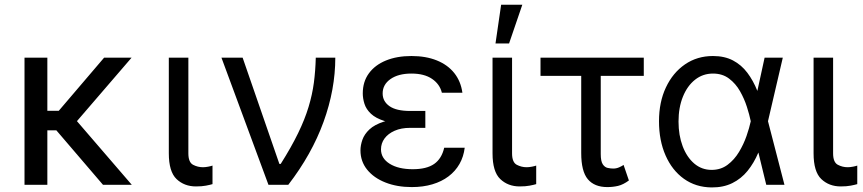

<svg xmlns="http://www.w3.org/2000/svg" viewBox="-20 -793 3703 824"><path d="M183.2 -545.5V0H85.2V-545.5ZM544.7 -545.5 276.3 -233.7H150.6L134.9 -317.5H232.2L426.8 -545.5ZM421.9 0 218.8 -237.2 281.2 -306.8 545.5 0Z M704.5 -545.5H788.4V-134.9Q788.4 -96.6 808.4 -85.9Q828.5 -75.3 850.9 -75.3Q861.5 -75.3 874.1 -77.8Q886.7 -80.3 892 -82.4V-2.8Q881.4 0.4 864 3.7Q846.6 7.1 821 7.1Q771 7.1 737.7 -24.5Q704.5 -56.1 704.5 -134.9Z M1132.1 0 930.4 -545.5H1021.3L1179 -89.5H1184.7Q1230.5 -161.9 1259.4 -221.6Q1288.4 -281.2 1304.3 -334.2Q1320.3 -387.1 1327.1 -438.4Q1333.8 -489.7 1335.2 -545.5H1419Q1419 -409.1 1368.6 -270.1Q1318.2 -131 1217.3 0Z M1731.5 -284.1H1805.4V-244.3H1740.1Q1701.7 -244.3 1673.7 -231.9Q1645.6 -219.5 1630.3 -198.7Q1615.1 -177.9 1615.1 -152Q1615.1 -113.6 1652.3 -90.2Q1689.6 -66.8 1751.4 -66.8Q1811.1 -66.8 1843.4 -89.5Q1875.7 -112.2 1886.4 -159.1H1974.4Q1969.8 -120.7 1952.1 -89.5Q1934.3 -58.2 1904.8 -36Q1875.4 -13.8 1835.6 -2Q1795.8 9.9 1747.2 9.9Q1683.9 9.9 1634.1 -9.8Q1584.2 -29.5 1555.6 -65Q1527 -100.5 1527 -147.7Q1527 -169.4 1535.3 -193.2Q1543.7 -217 1565.5 -237.6Q1587.4 -258.2 1627.7 -271.1Q1668 -284.1 1731.5 -284.1ZM1805.4 -261.4H1731.5Q1669.4 -261.4 1630.9 -273.4Q1592.3 -285.5 1571.9 -304.9Q1551.5 -324.2 1544.2 -347.3Q1536.9 -370.4 1536.9 -392Q1536.9 -442.5 1563.2 -478.3Q1589.5 -514.2 1636.5 -533.4Q1683.6 -552.6 1745.7 -552.6Q1807.9 -552.6 1854.6 -533.7Q1901.3 -514.9 1929.5 -479.6Q1957.7 -444.2 1964.5 -394.9H1876.4Q1867.5 -431.8 1834.2 -454.5Q1800.8 -477.3 1745.7 -477.3Q1689.6 -477.3 1655.9 -453.7Q1622.2 -430 1622.2 -392Q1622.2 -358 1651.5 -337.4Q1680.8 -316.8 1740.1 -316.8H1805.4Z M2093.8 -545.5H2177.6V-134.9Q2177.6 -96.6 2197.6 -85.9Q2217.7 -75.3 2240.1 -75.3Q2250.7 -75.3 2263.3 -77.8Q2275.9 -80.3 2281.2 -82.4V-2.8Q2270.6 0.4 2253.2 3.7Q2235.8 7.1 2210.2 7.1Q2160.2 7.1 2127 -24.5Q2093.8 -56.1 2093.8 -134.9ZM2106.5 -606.5 2130.7 -772.7H2221.6L2164.8 -606.5Z M2742.9 -545.5V-467.3H2299.7V-545.5ZM2474.4 -545.5H2558.2V-132.1Q2558.2 -100.9 2566.9 -87.9Q2575.6 -74.9 2588.2 -72.3Q2600.9 -69.6 2612.2 -69.6Q2625 -69.6 2636.9 -74.8Q2648.8 -79.9 2656.2 -85.2L2679 -18.5Q2654.5 -0.4 2632.3 4.8Q2610.1 9.9 2586.6 9.9Q2531.2 9.9 2502.8 -23.8Q2474.4 -57.5 2474.4 -136.4Z M3034.1 11.4Q2965.9 10.7 2915.1 -25.7Q2864.3 -62.1 2836.3 -126.1Q2808.2 -190 2808.2 -272.7Q2808.2 -354.8 2837.9 -417.8Q2867.5 -480.8 2919.7 -516.7Q2971.9 -552.6 3039.8 -552.6Q3089.5 -552.6 3125.7 -533.6Q3161.9 -514.6 3187.3 -480.8Q3212.7 -447.1 3230.1 -403.4H3262.8L3275.6 -274.1L3346.6 0H3268.5L3201.7 -274.1Q3196.4 -300.1 3185.4 -334.5Q3174.4 -369 3155.9 -401.6Q3137.4 -434.3 3108.8 -455.8Q3080.3 -477.3 3039.8 -477.3Q2996.4 -477.3 2963.1 -451Q2929.7 -424.7 2910.9 -378.2Q2892 -331.7 2892 -271.3Q2892 -212.4 2909.8 -165.3Q2927.6 -118.3 2959.5 -91.1Q2991.5 -63.9 3034.1 -63.9Q3073.5 -63.9 3102.6 -85.8Q3131.7 -107.6 3151.6 -140.8Q3171.5 -174 3183.8 -209.3Q3196 -244.7 3201.7 -271.3L3261.4 -545.5H3339.5L3275.6 -271.3L3262.8 -137.8H3234.4Q3215.9 -93.8 3188.4 -59.8Q3160.9 -25.9 3122.7 -7.1Q3084.5 11.7 3034.1 11.4Z M3471.6 -545.5H3555.4V-134.9Q3555.4 -96.6 3575.5 -85.9Q3595.5 -75.3 3617.9 -75.3Q3628.6 -75.3 3641.2 -77.8Q3653.8 -80.3 3659.1 -82.4V-2.8Q3648.4 0.4 3631 3.7Q3613.6 7.1 3588.1 7.1Q3538 7.1 3504.8 -24.5Q3471.6 -56.1 3471.6 -134.9Z"/></svg>

Font: InterMG
Style: Regular
Weight: 400
Designer: Rasmus Andersson
Foundry: rsms
Version: Version 3.019;December 26, 2023;FontCreator 15.0.0.2955 64-b